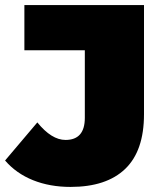

<svg xmlns="http://www.w3.org/2000/svg" viewBox="-44 -720 638 756"><path d="M234 16Q152 16 86 -10.5Q20 -37 -24 -88L103 -238Q159 -169 214 -169Q290 -169 290 -256V-522H52V-700H523V-270Q523 -126 449 -55Q375 16 234 16Z"/></svg>

Font: Montserrat Black
Style: Regular
Weight: 900
Designer: Julieta Ulanovsky
Foundry: Julieta Ulanovsky
Version: Version 9.000; ttfautohint (v1.8.4.7-5d5b)